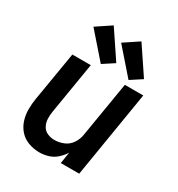

<svg xmlns="http://www.w3.org/2000/svg" viewBox="-184 -893 944 1020"><g transform="rotate(30 288.0 -383.0)"><path d="M210 8Q236 8 263 0Q290 -8 311.5 -27Q333 -46 348 -70L337 0H450L537 -530H424L368 -192Q364 -164 347 -138Q330 -112 302 -100.5Q274 -89 246 -89Q223 -89 202.5 -98Q182 -107 171.5 -126.5Q161 -146 160 -169Q159 -192 163 -215L215 -530H102L52 -231Q46 -196 46 -161.5Q46 -127 56.5 -95Q67 -63 89 -39Q111 -15 143 -3.5Q175 8 210 8ZM428 -562 497 -607 385 -774 295 -714ZM258 -562 327 -607 215 -774 125 -714Z"/></g></svg>

Font: Iosevka Sparkle SmBdObl
Style: Regular
Weight: 600
Italic angle: -9°
Designer: Belleve Invis
Foundry: Belleve Invis
Version: Version 4.5.0; ttfautohint (v1.8.3)